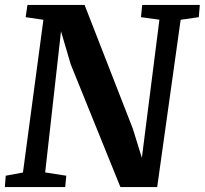

<svg xmlns="http://www.w3.org/2000/svg" viewBox="-20 -763 835 783"><path d="M-0.3 0 3.4 -46.4 73.6 -59.5 157 -682.3 84.6 -693 92 -743H324.9L521.6 -238.5L558.5 -119.4L630.1 -682.6L554.9 -693L559.9 -743H795L790.6 -693L716.7 -682.3L621 0H471.1L268.5 -500.5L228.8 -635.3L164.2 -59.8L250.3 -46.4L245.9 0Z"/></svg>

Font: Merriweather Light
Style: Italic
Weight: 300
Italic angle: -7.8°
Designer: Eben Sorkin
Foundry: Eben Sorkin
Version: Version 2.101